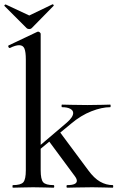

<svg xmlns="http://www.w3.org/2000/svg" viewBox="-36 -872 547 892"><path d="M488 0Q463 0 449 -1L393 -2L320 -1Q304 0 276 0Q273 0 273 -6Q273 -12 276 -12Q321 -12 321 -32Q321 -41 312 -53L193 -214L153 -181V-81Q153 -39 164.5 -25.5Q176 -12 213 -12Q216 -12 216 -6Q216 0 213 0Q189 0 175 -1L118 -2L63 -1Q48 0 24 0Q22 0 22 -6Q22 -12 24 -12Q61 -12 72.5 -25.5Q84 -39 84 -81V-595Q84 -631 77.5 -646.5Q71 -662 53 -662Q36 -662 10 -649H9Q5 -649 3 -654Q1 -659 4 -661L137 -724L141 -725Q145 -725 149 -721.5Q153 -718 153 -715V-199L274 -302Q304 -328 304 -347Q304 -359 290.5 -366.5Q277 -374 252 -374Q250 -374 250 -380Q250 -386 252 -386Q280 -386 295 -385L370 -384L439 -385Q452 -386 476 -386Q478 -386 478 -380Q478 -374 476 -374Q437 -374 388.5 -355Q340 -336 295 -298L244 -256L374 -81Q401 -44 429 -28Q457 -12 488 -12Q490 -12 490 -6Q490 0 488 0ZM-15 -844Q-16 -844 -16 -844.5Q-16 -845 -16 -845Q-16 -847 -13.5 -849.5Q-11 -852 -9 -851L100 -800L208 -852Q210 -853 212.5 -849.5Q215 -846 213 -845L111 -741Q107 -737 100 -737Q92 -737 88 -741Z"/></svg>

Font: Cormorant Infant Medium
Style: Regular
Weight: 500
Designer: Christian Thalmann (Catharsis Fonts)
Version: Version 3.000